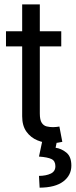

<svg xmlns="http://www.w3.org/2000/svg" viewBox="-20 -661 352 892"><path d="M218.8 3.9Q185.5 3.9 154.3 -8.8Q123 -21.5 103 -49.1Q83 -76.7 83 -121.1V-640.6H165V-133.8Q165 -104 173.8 -90.6Q182.6 -77.1 196.8 -73.7Q210.9 -70.3 226.6 -70.3Q235.4 -70.3 243.4 -71.3Q251.5 -72.3 255.9 -73.2L269.5 -2Q260.7 0 248.3 2Q235.8 3.9 218.8 3.9ZM7.8 -445.3V-515.6H264.6V-445.3ZM175.8 -2.9H244.1L238.3 25.4Q265.6 29.3 288.6 48.1Q311.5 66.9 311.5 108.4Q311.5 153.3 274.2 181.9Q236.8 210.4 164.1 210.9L161.1 156.2Q194.3 155.8 215.8 145.5Q237.3 135.3 237.3 111.3Q237.3 86.9 219.5 78.1Q201.7 69.3 161.1 66.4Z"/></svg>

Font: Inter Display V
Style: Regular
Weight: 400
Designer: Rasmus Andersson
Foundry: rsms
Version: Version 3.015;git-src